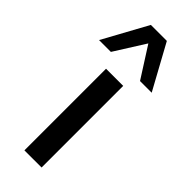

<svg xmlns="http://www.w3.org/2000/svg" viewBox="-282 -785 815 815"><g transform="rotate(45 125.0 -378.0)"><path d="M74 0V-490H177V0ZM-33 -555 77 -756H173L283 -555H213L125 -693L38 -555Z"/></g></svg>

Font: Nunito Sans 11pt SemiBold
Style: Regular
Weight: 600
Version: Version 3.101;gftools[0.9.27]